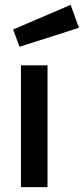

<svg xmlns="http://www.w3.org/2000/svg" viewBox="-20 -768 344 788"><path d="M34 -647 270 -748 304 -654 60 -576ZM66 -500H175V0H66Z"/></svg>

Font: TitilliumWeb-SemiBold
Style: SemiBold
Weight: 600
Version: Version 1.001;PS 57.000;hotconv 1.0.70;makeotf.lib2.5.55311